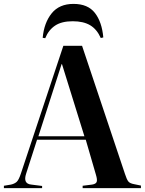

<svg xmlns="http://www.w3.org/2000/svg" viewBox="-23 -965 743 985"><path d="M-3 0V-12L33 -18Q51 -22 62 -31.5Q73 -41 84 -74L302 -730H398L618 -73Q627 -45 635 -34.5Q643 -24 666 -20L700 -13V0H401V-12L449 -18Q469 -21 473 -32Q477 -43 469 -69L417 -248H167L111 -74Q94 -22 138 -18L193 -11V0ZM174 -266H410L295 -636H293ZM354 -945Q428 -945 464 -898.5Q500 -852 507 -773L494 -770Q474 -815 439.5 -835.5Q405 -856 350 -856Q293 -856 259.5 -833.5Q226 -811 209 -769L196 -771Q203 -848 242 -896.5Q281 -945 354 -945Z"/></svg>

Font: Literata 72pt SemiBold
Style: Regular
Weight: 600
Designer: Latin by Veronika Burian and Jose Scaglione. Greek by Irene Vlachou. Cyrillic by Vera Evstafieva.
Foundry: TypeTogether
Version: Version 3.002